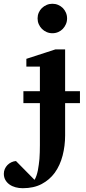

<svg xmlns="http://www.w3.org/2000/svg" viewBox="-110 -760 454 1011"><path d="M232.9 -216.8V-46.9Q232.9 7.8 219.7 59.1Q206.5 110.4 178.2 149.9Q150.9 187 109.4 209Q67.9 231 9.8 231Q-10.3 231 -28.3 226.1Q-46.4 221.2 -60.1 211.4Q-73.7 201.7 -81.8 187.5Q-89.8 173.3 -89.8 154.8Q-89.8 141.6 -84.7 129.9Q-79.6 118.2 -70.8 109.1Q-62 100.1 -50.3 94.5Q-38.6 88.9 -25.9 87.9L71.8 187Q77.6 177.7 82 164.8Q86.4 151.9 89.4 137.2Q92.3 122.6 94.2 107.2Q96.2 91.8 97.7 77.1Q100.1 43 100.1 4.9V-216.8H13.2V-279.8H100.1V-409.2H28.8V-450.2L182.1 -500H232.9V-279.8H311V-216.8ZM243.2 -663.1Q243.2 -647 237.1 -632.8Q231 -618.7 220.7 -607.9Q210.4 -597.2 196.3 -591.1Q182.1 -585 166 -585Q149.9 -585 135.7 -591.1Q121.6 -597.2 110.8 -607.9Q100.1 -618.7 94 -632.8Q87.9 -647 87.9 -663.1Q87.9 -679.2 94 -693.4Q100.1 -707.5 110.8 -717.8Q121.6 -728 135.7 -734.1Q149.9 -740.2 166 -740.2Q182.1 -740.2 196.3 -734.1Q210.4 -728 220.7 -717.8Q231 -707.5 237.1 -693.4Q243.2 -679.2 243.2 -663.1Z"/></svg>

Font: Charis SIL Phon
Style: Bold
Weight: 700
Foundry: SIL International
Version: Version 5.000